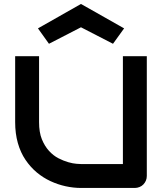

<svg xmlns="http://www.w3.org/2000/svg" viewBox="-20 -930 816 950"><path d="M706.4 -59.4Q706.4 -46.5 701.7 -35.9Q697 -25.2 689.1 -17.1Q681.2 -8.9 670 -4.5Q658.9 0 647 0H380.7Q343.6 0 305 -8.4Q266.3 -16.8 230 -33.7Q193.6 -50.5 162.1 -76.7Q130.7 -103 106.2 -139.1Q81.7 -175.2 68.3 -222.3Q55 -269.3 55 -325.7V-652H173.3V-325.7Q173.3 -275.2 187.1 -241.1Q201 -206.9 222.5 -183.4Q244.1 -159.9 269.1 -147Q294.1 -134.2 317.6 -127.5Q341.1 -120.8 358.2 -119.6Q375.2 -118.3 380.7 -118.3H588.1V-652H706.4ZM539.1 -713.4 380.7 -795 222.3 -713.4 167.8 -789.6 380.7 -910.4 594.1 -789.6Z"/></svg>

Font: AKL FREE 001
Style: Regular
Weight: 400
Designer: AKL
Foundry: AKL
Version: Version 1.00;August 10, 2024;FontCreator 13.0.0.2630 64-bit